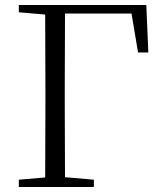

<svg xmlns="http://www.w3.org/2000/svg" viewBox="-20 -745 647 765"><path d="M563 -725 571 -536H530L504 -691H239L238 -390V-333L239 -39L354 -29V0H55V-29L160 -38L161 -333V-390L160 -687L55 -696V-725Z"/></svg>

Font: GL-CurulMinamoto Light
Style: Regular
Weight: 300
Designer: Eunice (kana); Ryoko NISHIZUKA 西塚涼子 (ideographs); Frank Grießhammer (Latin, Greek & Cyrillic); Wenlong ZHANG
Foundry: Gutenberg Labo; Adobe
Version: Version 1.002